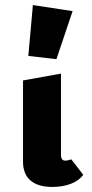

<svg xmlns="http://www.w3.org/2000/svg" viewBox="-20 -731 363 759"><path d="M71 -92V-413L221 -440V-116Q222 -96 238 -96Q244 -96 251.5 -98Q259 -100 262 -101L309 -40Q294 -18 261.5 -5Q229 8 187 8Q130 8 100.5 -17.5Q71 -43 71 -92ZM92 -510 110 -711 267 -687 203 -497Z"/></svg>

Font: Ysabeau Ultrabold
Style: Regular
Weight: 800
Designer: Christian Thalmann (Catharsis Fonts)
Version: Version 0.003